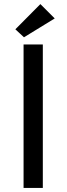

<svg xmlns="http://www.w3.org/2000/svg" viewBox="-20 -917 325 937"><path d="M189 0H95V-700H189ZM247 -827 97 -735 55 -774 177 -897Z"/></svg>

Font: Tilda Sans Medium
Style: Regular
Weight: 500
Designer: ParaType Ltd
Foundry: ParaType Ltd
Version: Version 1.009